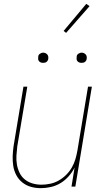

<svg xmlns="http://www.w3.org/2000/svg" viewBox="-20 -971 540 999"><path d="M192 8Q165 8 140.5 1Q116 -6 96.5 -21.5Q77 -37 65 -59.5Q53 -82 49 -107.5Q45 -133 46 -159.5Q47 -186 51 -213L102 -520H122L70 -210Q67 -186 65.5 -162Q64 -138 68 -115Q72 -92 82 -71.5Q92 -51 109.5 -37Q127 -23 149.5 -16.5Q172 -10 196 -10Q218 -10 241.5 -15Q265 -20 286 -32Q307 -44 324.5 -61.5Q342 -79 354 -100Q366 -121 372.5 -143.5Q379 -166 383 -189L438 -520H458L372 0H352L368 -99Q356 -75 337 -53.5Q318 -32 294.5 -18Q271 -4 244.5 2Q218 8 192 8ZM404 -644Q398 -644 392.5 -646Q387 -648 383 -652.5Q379 -657 378.5 -663.5Q378 -670 379 -676Q379 -681 381.5 -685Q384 -689 388 -691.5Q392 -694 396 -695.5Q400 -697 405 -697Q411 -697 416.5 -694.5Q422 -692 426 -687.5Q430 -683 431 -676.5Q432 -670 431 -664Q430 -659 427.5 -655Q425 -651 421.5 -648.5Q418 -646 413.5 -645Q409 -644 404 -644ZM204 -644Q198 -644 192.5 -646Q187 -648 183 -652.5Q179 -657 178.5 -663.5Q178 -670 179 -676Q179 -681 181.5 -685Q184 -689 188 -691.5Q192 -694 196 -695.5Q200 -697 205 -697Q211 -697 216.5 -694.5Q222 -692 226 -687.5Q230 -683 231 -676.5Q232 -670 231 -664Q230 -659 227.5 -655Q225 -651 221.5 -648.5Q218 -646 213.5 -645Q209 -644 204 -644ZM324 -800 311 -810 429 -951 446 -939Z"/></svg>

Font: Iosevka Term Curly Th Obl
Style: Regular
Weight: 100
Italic angle: -9°
Designer: Belleve Invis
Foundry: Belleve Invis
Version: Version 32.3.0